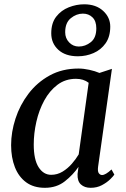

<svg xmlns="http://www.w3.org/2000/svg" viewBox="-20 -886 601 916"><path d="M448 -91Q445 -68 451.5 -59.5Q458 -51 467 -51Q483.5 -51 512 -77.5L525.5 -53Q520.5 -45 505 -30Q489.5 -15 466 -2.5Q442.5 10 412.5 10Q383.5 10 366 -6Q348.5 -22 350 -56L354.5 -90Q329.5 -53 290 -21.5Q250.5 10 194 10Q140.5 10 104.8 -16.2Q69 -42.5 51 -88.5Q33 -134.5 33 -193.5Q33 -256 54 -320.5Q75 -385 116 -439Q157 -493 217 -526Q277 -559 354.5 -559Q378.5 -559 406 -553Q433.5 -547 454.5 -538L514 -557.5ZM403 -491Q378.5 -510 342.5 -510Q292 -510 254.2 -481.5Q216.5 -453 191.2 -406.8Q166 -360.5 153.5 -305.2Q141 -250 141 -196.5Q141 -124.5 164.2 -88.2Q187.5 -52 224 -52Q253.5 -52 278.5 -67.2Q303.5 -82.5 323 -105Q342.5 -127.5 355.5 -149.5ZM351.5 -617.5Q292 -617.5 258.2 -648.5Q224.5 -679.5 224.5 -727Q224.5 -776 248.2 -806.5Q272 -837 308.2 -851.2Q344.5 -865.5 381.5 -865.5Q438 -865.5 472 -834.2Q506 -803 506 -759Q506 -711 483.8 -679.5Q461.5 -648 426.2 -632.8Q391 -617.5 351.5 -617.5ZM356 -664Q387 -664 413.2 -684.8Q439.5 -705.5 439.5 -751Q439.5 -785.5 421.2 -803.2Q403 -821 375.5 -821Q344.5 -821 317.8 -799.2Q291 -777.5 291 -732Q291 -703.5 309.8 -683.8Q328.5 -664 356 -664Z"/></svg>

Font: Merriweather Text Regular
Style: Italic
Weight: 400
Italic angle: -7.8°
Designer: Eben Sorkin
Foundry: Eben Sorkin
Version: Version 2.100; ttfautohint (v1.7.19-72a1) -l 8 -r 50 -G 200 